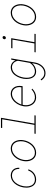

<svg xmlns="http://www.w3.org/2000/svg" viewBox="1552 -2342 1003 4148"><g transform="rotate(-90 2054.0 -268.5)"><path d="M248 -16.6Q282.7 -16.6 313.5 -26.9Q344.2 -37.1 369.4 -55.9Q394.5 -74.7 413.3 -101.1Q432.1 -127.4 442.9 -159.7H469.2Q458.5 -122.1 437.5 -90.8Q416.5 -59.6 387.7 -37.4Q358.9 -15.1 323.5 -2.7Q288.1 9.8 248.5 9.8Q212.4 9.8 184.3 -1.2Q156.2 -12.2 135.5 -31.2Q114.7 -50.3 101.6 -75.9Q88.4 -101.6 81.3 -130.9Q74.2 -160.2 73.5 -191.7Q72.8 -223.1 77.6 -253.9L81.1 -274.4Q89.8 -322.8 110.8 -369.9Q131.8 -417 164.1 -454.3Q196.3 -491.7 239.7 -514.9Q283.2 -538.1 337.4 -538.1Q377.9 -538.1 409.7 -523.9Q441.4 -509.8 463.1 -485.1Q484.9 -460.4 495.1 -426.8Q505.4 -393.1 503.4 -354H477.5Q479.5 -387.7 471.2 -416.5Q462.9 -445.3 444.8 -466.6Q426.8 -487.8 399.7 -499.8Q372.6 -511.7 337.9 -511.7Q305.2 -511.7 277.1 -502.2Q249 -492.7 225.3 -475.8Q201.7 -459 182.4 -436.3Q163.1 -413.6 148.4 -387.2Q133.8 -360.8 123.5 -332Q113.3 -303.2 107.9 -274.4L104 -253.9Q99.6 -227.1 99.4 -199Q99.1 -170.9 104.2 -144.5Q109.4 -118.2 120.1 -95Q130.9 -71.8 148.4 -54.4Q166 -37.1 190.7 -26.9Q215.3 -16.6 248 -16.6Z M649.9 -274.4Q659.2 -323.7 681.9 -371.1Q704.6 -418.5 739 -455.6Q773.4 -492.7 818.6 -515.4Q863.8 -538.1 918 -538.1Q954.1 -538.1 982.9 -527.3Q1011.7 -516.6 1033.4 -497.8Q1055.2 -479 1070.1 -453.4Q1085 -427.7 1093 -398.4Q1101.1 -369.1 1102.8 -337.4Q1104.5 -305.7 1099.6 -274.4L1096.2 -253.9Q1087.4 -204.6 1064.7 -157.2Q1042 -109.9 1007.6 -72.8Q973.1 -35.6 928 -12.9Q882.8 9.8 828.6 9.8Q792.5 9.8 763.7 -1Q734.9 -11.7 713.1 -30.5Q691.4 -49.3 676.5 -75Q661.6 -100.6 653.3 -129.9Q645 -159.2 643.3 -190.9Q641.6 -222.7 646.5 -253.9ZM672.9 -253.9Q666 -212.9 671.6 -170.7Q677.2 -128.4 696 -94.2Q714.8 -60.1 747.6 -38.3Q780.3 -16.6 828.6 -16.6Q877 -16.6 917.2 -37.4Q957.5 -58.1 988.5 -91.8Q1019.5 -125.5 1040 -168Q1060.5 -210.4 1069.3 -253.9L1073.2 -274.4Q1077.6 -301.8 1076.7 -329.8Q1075.7 -357.9 1069.1 -384.3Q1062.5 -410.6 1050 -433.8Q1037.6 -457 1018.8 -474.4Q1000 -491.7 974.9 -501.7Q949.7 -511.7 918 -511.7Q870.1 -511.7 829.6 -491Q789.1 -470.2 758.1 -436.5Q727.1 -402.8 706.3 -360.4Q685.5 -317.9 676.8 -274.4Z M1365.7 -750H1582.5L1457 -26.4H1636.2L1632.8 0H1236.3L1240.2 -26.4H1430.2L1551.3 -723.6H1361.8Z M2022.5 9.8Q1987.3 9.8 1958 -1Q1928.7 -11.7 1905.8 -30.3Q1882.8 -48.8 1866.7 -74Q1850.6 -99.1 1841.1 -128.2Q1831.5 -157.2 1828.9 -189.2Q1826.2 -221.2 1831.1 -252.9L1835 -274.4Q1840.8 -306.6 1853 -338.6Q1865.2 -370.6 1883.3 -399.9Q1901.4 -429.2 1924.6 -454.6Q1947.8 -480 1975.6 -498.5Q2003.4 -517.1 2035.2 -527.6Q2066.9 -538.1 2102.5 -538.1Q2149.4 -538.1 2183.6 -518.8Q2217.8 -499.5 2239 -467.8Q2260.3 -436 2267.8 -395.5Q2275.4 -355 2269.5 -312.5L2264.6 -281.7H1863.8L1862.3 -274.4L1857.9 -252.9Q1850.6 -210.9 1857.4 -168.7Q1864.3 -126.5 1885.3 -92.8Q1906.2 -59.1 1940.7 -37.8Q1975.1 -16.6 2022 -16.1Q2072.3 -15.6 2115.2 -35.2Q2158.2 -54.7 2194.3 -88.4L2212.4 -74.2Q2174.3 -34.7 2126.2 -12.5Q2078.1 9.8 2022.5 9.8ZM2103 -511.7Q2059.1 -511.7 2022 -494.1Q1984.9 -476.6 1955.3 -448Q1925.8 -419.4 1904.1 -382.8Q1882.3 -346.2 1868.7 -308.1H2240.7L2242.2 -314.5Q2249.5 -350.1 2243.4 -385.5Q2237.3 -420.9 2219.5 -448.7Q2201.7 -476.6 2172.1 -494.1Q2142.6 -511.7 2103 -511.7Z M2427.7 -269.5Q2433.1 -301.3 2443.6 -333.5Q2454.1 -365.7 2469.5 -395.5Q2484.9 -425.3 2505.1 -451.4Q2525.4 -477.5 2551 -496.8Q2576.7 -516.1 2607.4 -527.1Q2638.2 -538.1 2674.8 -538.1Q2699.7 -538.1 2722.2 -531Q2744.6 -523.9 2763.7 -510.7Q2782.7 -497.6 2797.6 -479Q2812.5 -460.4 2822.3 -438L2838.9 -528.3H2865.7L2775.9 -7.3Q2767.6 36.1 2748.3 75.9Q2729 115.7 2699.7 146Q2670.4 176.3 2631.6 194.6Q2592.8 212.9 2545.9 212.9Q2495.6 212.9 2456.5 188.7Q2417.5 164.6 2390.6 123L2410.6 106.4Q2434.1 142.6 2467 164.8Q2500 187 2544.4 187Q2586.4 187 2620.6 170.9Q2654.8 154.8 2680.7 127.9Q2706.5 101.1 2723.9 65.9Q2741.2 30.8 2749 -7.3L2763.2 -78.1Q2746.6 -58.6 2726.3 -42.5Q2706.1 -26.4 2683.1 -14.6Q2660.2 -2.9 2635 3.4Q2609.9 9.8 2584 9.8Q2547.4 9.8 2520.3 -2Q2493.2 -13.7 2474.1 -33.9Q2455.1 -54.2 2443.4 -80.8Q2431.6 -107.4 2426.3 -137.5Q2420.9 -167.5 2421.1 -198.7Q2421.4 -230 2425.8 -259.3ZM2452.6 -259.3Q2448.2 -233.9 2447.3 -206.1Q2446.3 -178.2 2449.7 -151.4Q2453.1 -124.5 2462.2 -100.3Q2471.2 -76.2 2487.1 -57.6Q2502.9 -39.1 2526.6 -28.1Q2550.3 -17.1 2583 -16.6Q2611.8 -16.6 2639.2 -24.7Q2666.5 -32.7 2690.7 -47.6Q2714.8 -62.5 2734.9 -83Q2754.9 -103.5 2769 -127.9L2814.5 -382.3Q2810.5 -409.7 2798.8 -433.3Q2787.1 -457 2769.3 -474.4Q2751.5 -491.7 2727.5 -501.7Q2703.6 -511.7 2674.8 -511.7Q2626 -511.7 2588.4 -489.7Q2550.8 -467.8 2523.7 -432.9Q2496.6 -397.9 2479.5 -354.7Q2462.4 -311.5 2454.6 -269.5Z M3087.9 -528.3H3302.7L3215.8 -26.4H3397L3393.6 0H2997.1L3001 -26.4H3189L3272 -502H3084.5ZM3280.8 -679.2Q3282.7 -694.8 3293 -704.8Q3303.2 -714.8 3318.8 -714.8Q3335.4 -714.8 3343 -704.1Q3350.6 -693.4 3348.1 -678.2Q3345.7 -663.6 3335.2 -653.6Q3324.7 -643.6 3309.1 -644Q3293.5 -645 3285.9 -654.5Q3278.3 -664.1 3280.8 -679.2Z M3584.5 -274.4Q3593.8 -323.7 3616.5 -371.1Q3639.2 -418.5 3673.6 -455.6Q3708 -492.7 3753.2 -515.4Q3798.3 -538.1 3852.5 -538.1Q3888.7 -538.1 3917.5 -527.3Q3946.3 -516.6 3968 -497.8Q3989.7 -479 4004.6 -453.4Q4019.5 -427.7 4027.6 -398.4Q4035.6 -369.1 4037.4 -337.4Q4039.1 -305.7 4034.2 -274.4L4030.8 -253.9Q4022 -204.6 3999.3 -157.2Q3976.6 -109.9 3942.1 -72.8Q3907.7 -35.6 3862.5 -12.9Q3817.4 9.8 3763.2 9.8Q3727.1 9.8 3698.2 -1Q3669.4 -11.7 3647.7 -30.5Q3626 -49.3 3611.1 -75Q3596.2 -100.6 3587.9 -129.9Q3579.6 -159.2 3577.9 -190.9Q3576.2 -222.7 3581.1 -253.9ZM3607.4 -253.9Q3600.6 -212.9 3606.2 -170.7Q3611.8 -128.4 3630.6 -94.2Q3649.4 -60.1 3682.1 -38.3Q3714.8 -16.6 3763.2 -16.6Q3811.5 -16.6 3851.8 -37.4Q3892.1 -58.1 3923.1 -91.8Q3954.1 -125.5 3974.6 -168Q3995.1 -210.4 4003.9 -253.9L4007.8 -274.4Q4012.2 -301.8 4011.2 -329.8Q4010.3 -357.9 4003.7 -384.3Q3997.1 -410.6 3984.6 -433.8Q3972.2 -457 3953.4 -474.4Q3934.6 -491.7 3909.4 -501.7Q3884.3 -511.7 3852.5 -511.7Q3804.7 -511.7 3764.2 -491Q3723.6 -470.2 3692.6 -436.5Q3661.6 -402.8 3640.9 -360.4Q3620.1 -317.9 3611.3 -274.4Z"/></g></svg>

Font: Roboto Mono Thin
Style: Italic
Weight: 250
Designer: Google
Version: Version 2.000985; 2015; ttfautohint (v1.3)